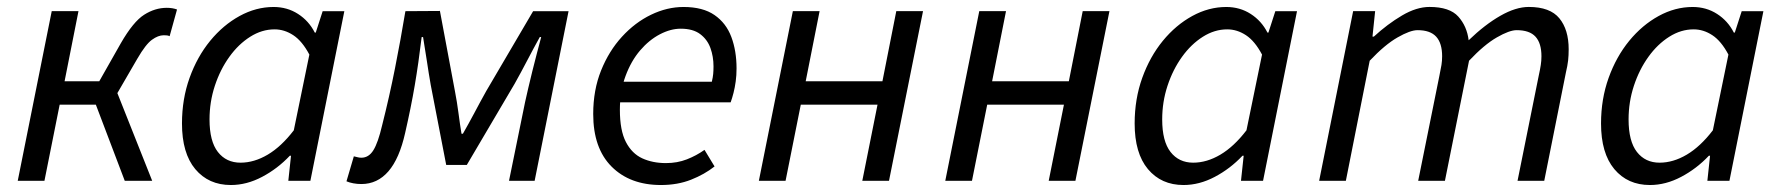

<svg xmlns="http://www.w3.org/2000/svg" viewBox="-20 -518 5104 550"><path d="M30.8 0 128.2 -486.1H204.8L165 -285.3H264.4L326.1 -394.1Q361.8 -456.1 393 -475.8Q424.1 -495.6 457.6 -495.6Q474.3 -495.6 487.1 -490.8L465.9 -414.3Q461.9 -416.3 458.1 -416.6Q454.4 -417 448.9 -417Q433.1 -417 415.3 -404.1Q397.5 -391.3 373.6 -350.2L316.2 -251.3L416 0H337.4L254.6 -218.1H150.9L107.3 0Z M641.3 12Q577.6 12 539.4 -33.5Q501.3 -79.1 501.3 -164.3Q501.3 -234.5 523.1 -295.1Q544.9 -355.7 582.1 -401.1Q619.3 -446.4 666.4 -472.2Q713.5 -498 763.7 -498Q802.8 -498 833.7 -478.1Q864.6 -458.3 881.7 -424.7H884.5L904.3 -486H966.4L869.1 0H805.9L813.6 -71.9H810.2Q775.1 -34.7 730.9 -11.4Q686.7 12 641.3 12ZM669 -52Q708 -52 746.9 -75Q785.8 -98 821.6 -144.7L866.2 -361.6Q845.6 -400.5 820.1 -417.2Q794.6 -433.9 766.6 -433.9Q730.2 -433.9 696.7 -412.7Q663.1 -391.5 637 -355.2Q610.8 -318.8 595.5 -272.5Q580.2 -226.3 580.2 -175.8Q580.2 -113.3 604.1 -82.7Q628.1 -52 669 -52Z M1015.1 9.2Q1003.3 9.2 992.1 7.1Q981 5 972.5 1.4L993.6 -70.2Q998.6 -69.2 1003.9 -67.7Q1009.1 -66.2 1015.1 -66.2Q1036.3 -66.2 1049.6 -87.7Q1063 -109.2 1074.5 -158.5Q1095.5 -241.4 1111.5 -322.4Q1127.6 -403.5 1141.3 -486L1240.2 -486.6L1283.3 -256.4Q1289.1 -226.4 1293.2 -195.2Q1297.2 -164 1302 -134.9H1306Q1322.9 -164.4 1339.4 -195.5Q1355.8 -226.6 1372.9 -257.2L1507.2 -486H1608.7L1511.5 0H1438.1L1484.2 -225.8Q1487.8 -242.4 1493.2 -265.4Q1498.5 -288.3 1505 -314.4Q1511.4 -340.4 1518.1 -365.8Q1524.7 -391.1 1530.3 -411.9H1526.3Q1508.1 -379 1490.1 -344.5Q1472.2 -310.1 1454.3 -278.2L1317.2 -45.5H1258.2L1213.9 -274.5Q1207.9 -308.6 1202.9 -342.7Q1197.9 -376.8 1191.9 -411.9H1187.9Q1178.9 -336.9 1168.1 -273.5Q1157.3 -210.1 1140.6 -137.3Q1124.2 -63.8 1092.7 -27.3Q1061.2 9.2 1015.1 9.2Z M1873.4 12Q1784.6 12 1731.9 -40.8Q1679.3 -93.5 1679.3 -191.4Q1679.3 -260 1701.8 -316Q1724.3 -372 1761.7 -412.8Q1799 -453.6 1845 -475.8Q1890.9 -498 1938.1 -498Q1993.4 -498 2026.8 -474.9Q2060.1 -451.9 2075 -412.1Q2089.9 -372.2 2089.9 -322Q2089.9 -302.3 2087.5 -284.8Q2085.1 -267.2 2081.2 -251.9Q2077.3 -236.7 2073 -224.8H1736.4L1744.2 -283.9H2019.1Q2022.1 -296.5 2023 -306.1Q2023.9 -315.7 2023.9 -328Q2023.9 -355.9 2015.1 -380.4Q2006.2 -405 1985.6 -420.4Q1965 -435.8 1930 -435.8Q1901 -435.8 1870.2 -419.7Q1839.4 -403.6 1813.6 -373.5Q1787.8 -343.3 1771.8 -300Q1755.7 -256.7 1755.7 -203.2Q1755.7 -144.5 1772.9 -111.3Q1790.1 -78.1 1819.9 -64.4Q1849.7 -50.8 1887.6 -50.8Q1920.1 -50.8 1947.5 -61.5Q1974.8 -72.1 1998.1 -88.7L2026.9 -41.2Q1998 -18.4 1959.5 -3.2Q1921 12 1873.4 12Z M2153.8 0 2251.2 -486.1H2327.8L2288 -285.3H2507.8L2547.5 -486.1H2624.1L2526.6 0H2450.1L2493.7 -218.1H2273.9L2230.3 0Z M2687.8 0 2785.2 -486.1H2861.8L2822 -285.3H3041.8L3081.5 -486.1H3158.1L3060.6 0H2984.1L3027.7 -218.1H2807.9L2764.3 0Z M3370.3 12Q3306.6 12 3268.4 -33.5Q3230.3 -79.1 3230.3 -164.3Q3230.3 -234.5 3252.1 -295.1Q3273.9 -355.7 3311.1 -401.1Q3348.3 -446.4 3395.4 -472.2Q3442.5 -498 3492.7 -498Q3531.8 -498 3562.7 -478.1Q3593.6 -458.3 3610.7 -424.7H3613.5L3633.3 -486H3695.4L3598.1 0H3534.9L3542.6 -71.9H3539.2Q3504.1 -34.7 3459.9 -11.4Q3415.7 12 3370.3 12ZM3398 -52Q3437 -52 3475.9 -75Q3514.8 -98 3550.6 -144.7L3595.2 -361.6Q3574.6 -400.5 3549.1 -417.2Q3523.6 -433.9 3495.6 -433.9Q3459.2 -433.9 3425.7 -412.7Q3392.1 -391.5 3366 -355.2Q3339.8 -318.8 3324.5 -272.5Q3309.2 -226.3 3309.2 -175.8Q3309.2 -113.3 3333.1 -82.7Q3357.1 -52 3398 -52Z M3758.8 0 3856.2 -486.1H3919.2L3911.6 -413.2H3915.6Q3954.4 -448.9 3996 -473.5Q4037.6 -498.1 4074.9 -498.1Q4132.7 -498.1 4157.4 -470.5Q4182.1 -443 4187.1 -402.7Q4233.7 -447.6 4277.9 -472.8Q4322.1 -498.1 4359.4 -498.1Q4420.2 -498.1 4446.9 -465.6Q4473.6 -433.1 4473.6 -376.9Q4473.6 -359.7 4472 -344.8Q4470.3 -329.9 4465.6 -310L4403.6 0H4327.1L4387.6 -300.1Q4391.9 -319.8 4393.7 -331.9Q4395.6 -344 4395.6 -356.8Q4395.6 -394.2 4378.6 -412.9Q4361.6 -431.6 4324.5 -431.6Q4303.8 -431.6 4267.7 -410.8Q4231.6 -390.1 4188.2 -344L4119.1 0H4042.5L4103.1 -300.1Q4107.3 -319.8 4109.2 -331.9Q4111.1 -344 4111.1 -356.8Q4111.1 -394.2 4094.1 -412.9Q4077.1 -431.6 4040.7 -431.6Q4019.7 -431.6 3983.4 -410.8Q3947.1 -390.1 3903.6 -344L3835.3 0Z M4706.3 12Q4642.6 12 4604.4 -33.5Q4566.3 -79.1 4566.3 -164.3Q4566.3 -234.5 4588.1 -295.1Q4609.9 -355.7 4647.1 -401.1Q4684.3 -446.4 4731.4 -472.2Q4778.5 -498 4828.7 -498Q4867.8 -498 4898.7 -478.1Q4929.6 -458.3 4946.7 -424.7H4949.5L4969.3 -486H5031.4L4934.1 0H4870.9L4878.6 -71.9H4875.2Q4840.1 -34.7 4795.9 -11.4Q4751.7 12 4706.3 12ZM4734 -52Q4773 -52 4811.9 -75Q4850.8 -98 4886.6 -144.7L4931.2 -361.6Q4910.6 -400.5 4885.1 -417.2Q4859.6 -433.9 4831.6 -433.9Q4795.2 -433.9 4761.7 -412.7Q4728.1 -391.5 4702 -355.2Q4675.8 -318.8 4660.5 -272.5Q4645.2 -226.3 4645.2 -175.8Q4645.2 -113.3 4669.1 -82.7Q4693.1 -52 4734 -52Z"/></svg>

Font: Source Sans 3
Style: Italic
Weight: 200
Italic angle: -11°
Designer: Paul D. Hunt
Foundry: Adobe
Version: Version 3.046;hotconv 1.0.118;makeotfexe 2.5.65603